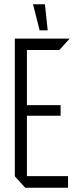

<svg xmlns="http://www.w3.org/2000/svg" viewBox="-20 -886 362 906"><path d="M99 0 50 -54V-55H301V0ZM50 -55V-704H107V-55ZM107 -340V-390H266V-340ZM107 -650V-704H308V-703L260 -650ZM167 -743 136 -865V-866H192L205 -743Z"/></svg>

Font: Foldit Light
Style: Regular
Weight: 300
Version: Version 1.003